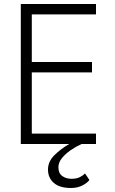

<svg xmlns="http://www.w3.org/2000/svg" viewBox="-20 -720 574 960"><path d="M405 147Q395 158 378.5 166Q362 174 338 174Q310 174 291 160Q272 146 272 116Q272 93 289 71.5Q306 50 332.5 31.5Q359 13 388 0H460V-52H139V-358H440V-410H139V-648H460V-700H139H113H84V0H113H139H326Q283 25 251.5 56.5Q220 88 220 128Q220 169 249 194.5Q278 220 335 220Q367 220 391.5 207.5Q416 195 427 180Z"/></svg>

Font: Jost-300-LightPL
Style: Regular
Weight: 300
Version: Version 3.300; ttfautohint (v0.97) -l 8 -r 50 -G 200 -x 14 -